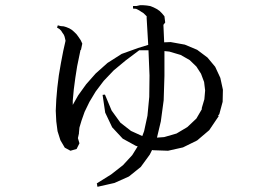

<svg xmlns="http://www.w3.org/2000/svg" viewBox="-20 -638 1040 728"><path d="M369.1 -278.3 377.9 -279.3 403.3 -218.8 436.5 -172.9 476.6 -141.6 519.5 -122.1 526.4 -140.6 539.1 -199.2 545.9 -270.5 546.9 -351.6 543 -447.3H507.8L457 -409.2L411.1 -371.1L373 -331.1L342.8 -291L319.3 -252L300.8 -213.9L289.1 -180.7L281.2 -154.3L279.3 -134.8V-131.8L275.4 -114.3L281.2 -94.7L270.5 -73.2L247.1 -66.4L225.6 -78.1L209 -106.4L198.2 -140.6L193.4 -177.7L191.4 -217.8L193.4 -260.7L197.3 -305.7L203.1 -352.5L210.9 -398.4L219.7 -444.3L228.5 -483.4L226.6 -492.2L224.6 -500L221.7 -506.8L216.8 -513.7L211.9 -521.5L205.1 -528.3L196.3 -533.2L199.2 -542L210 -539.1L221.7 -538.1L231.4 -535.2L243.2 -530.3L252.9 -524.4L261.7 -516.6L270.5 -507.8L278.3 -497.1L286.1 -485.4L292 -472.7L287.1 -449.2L285.2 -448.2L272.5 -386.7L265.6 -342.8L259.8 -298.8L255.9 -256.8V-240.2L276.4 -276.4L306.6 -318.4L342.8 -359.4L387.7 -399.4L441.4 -433.6L503.9 -456.1L542 -467.8L536.1 -568.4V-574.2V-575.2H537.1L531.2 -581.1L524.4 -587.9L516.6 -592.8L507.8 -598.6L496.1 -604.5L484.4 -605.5V-615.2H497.1L510.7 -618.2H523.4L536.1 -617.2L548.8 -615.2L561.5 -610.4L573.2 -604.5L585 -596.7L594.7 -586.9L603.5 -576.2L606.4 -552.7L599.6 -543.9L602.5 -477.5L627 -478.5L680.7 -468.8L727.5 -449.2L766.6 -419.9L795.9 -384.8L815.4 -342.8L825.2 -297.9L824.2 -252L811.5 -205.1L806.6 -199.2L809.6 -198.2L773.4 -144.5L727.5 -105.5L673.8 -79.1L617.2 -66.4L560.5 -68.4L556.6 -69.3L547.9 -51.8L513.7 -4.9L468.8 31.2L414.1 55.7L349.6 70.3L347.7 61.5L348.6 60.5L346.7 57.6L401.4 23.4L446.3 -11.7L481.4 -49.8L502 -83L495.1 -85L445.3 -112.3L405.3 -155.3L378.9 -210.9L369.1 -277.3ZM757.8 -294.9 753.9 -327.1 742.2 -358.4 724.6 -385.7 699.2 -410.2 665 -429.7 622.1 -442.4 603.5 -444.3V-354.5V-350.6L600.6 -257.8L589.8 -177.7L575.2 -116.2L602.5 -118.2L649.4 -131.8L690.4 -156.2L724.6 -188.5L745.1 -223.6V-228.5L754.9 -261.7Z"/></svg>

Font: Kurinto Seri
Style: Regular
Weight: 400
Designer: Kurinto was developed by Clint Goss from a range of fonts that are compatible with the SIL Open Font License Version 1.1
Foundry: Clinton F. Goss
Version: Version 2.196; July 25, 2020